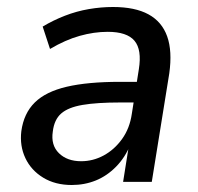

<svg xmlns="http://www.w3.org/2000/svg" viewBox="-20 -520 565 549"><path d="M185 9Q138 9 103.5 -12Q69 -33 52.5 -68Q36 -103 41 -145Q48 -196 79.5 -227Q111 -258 171 -272Q231 -286 323 -286H384L375 -227H324Q257 -227 216 -220Q175 -213 155 -195.5Q135 -178 131 -144Q125 -105 148.5 -82Q172 -59 212 -59Q246 -59 276.5 -75.5Q307 -92 329 -122.5Q351 -153 357 -195L377 -322Q386 -378 364.5 -403.5Q343 -429 288 -429Q249 -429 208 -417.5Q167 -406 123 -380L102 -444Q132 -462 165.5 -475Q199 -488 234 -494Q269 -500 303 -500Q366 -500 404.5 -479Q443 -458 458 -416Q473 -374 464 -310L414 0H332L349 -107H353Q338 -70 312 -43.5Q286 -17 254 -4Q222 9 185 9Z"/></svg>

Font: Nunito Sans 10pt SemiCondensed Medium
Style: Italic
Weight: 500
Width: 4
Italic angle: -9°
Designer: Vernon Adams
Foundry: Vernon Adams
Version: Version 3.101;gftools[0.9.27]